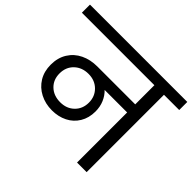

<svg xmlns="http://www.w3.org/2000/svg" viewBox="-193 -958 1176 1176"><g transform="rotate(45 394.5 -370.0)"><path d="M816 -670H684V0H601V-434H406Q431 -410 445.5 -376Q460 -342 460 -301Q460 -245 434.5 -203Q409 -161 365 -139Q321 -117 266 -117Q209 -117 162.5 -141Q116 -165 89.5 -208.5Q63 -252 63 -310Q63 -370 90.5 -414Q118 -458 165.5 -481Q213 -504 273 -504H601V-670H-27V-740H816ZM267 -188Q322 -188 357.5 -222.5Q393 -257 393 -311Q393 -364 357.5 -399Q322 -434 267 -434Q211 -434 175 -399.5Q139 -365 139 -310Q139 -256 174.5 -222Q210 -188 267 -188Z"/></g></svg>

Font: Fz Poppins
Style: Regular
Weight: 400
Designer: Ninad Kale (Devanagari), Jonny Pinhorn (Latin)
Foundry: Indian Type Foundry
Version: Vit hóa bi Vntype.Com & FontZin.Com